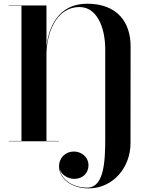

<svg xmlns="http://www.w3.org/2000/svg" viewBox="-20 -780 825 1060"><path d="M28.5 -2V0H305.5V-2H236.5V-478C236.5 -586.5 284 -741 419.5 -741C513 -741 561 -632.5 561 -506V-20C561 107 556 256 461 256C385 256 320.5 214 310 155.5C320 184 353 207.5 390 207.5C438.5 207.5 468.5 173.5 468.5 133C468.5 85.5 428 56.5 388 56.5C342.5 56.5 306 90 306 138.5C306 205 373 260 469 260C606.5 260 700.5 141.5 700.5 11.5L701 -524.5C701 -656.5 628 -759.5 461 -759.5C299 -759.5 246.5 -624.5 236.5 -519V-750H28.5V-748H98.5V-2Z"/></svg>

Font: Bodoni* 96pt
Style: Bold
Weight: 700
Version: Version 2.3